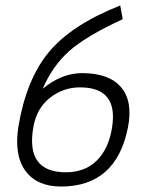

<svg xmlns="http://www.w3.org/2000/svg" viewBox="-20 -671 540 701"><path d="M136 -347Q205 -404 280 -404Q378 -404 422 -352.5Q466 -301 447 -205Q404 10 203 10Q115 10 73 -47Q31 -104 47 -208Q76 -382 159 -481.5Q242 -581 419 -651L428 -601Q292 -538 231.5 -483.5Q171 -429 136 -347ZM389 -205Q413 -352 272 -352Q211 -352 162.5 -314Q114 -276 102 -208Q72 -42 221 -42Q290 -42 333.5 -85Q377 -128 389 -205Z"/></svg>

Font: Lekton
Style: Italic
Weight: 400
Italic angle: -9.3°
Designer: Paolo Mazzetti, Luciano Perondi, Raffaele Flato, Elena Papassissa, Emilio Macchia, Michela Povoleri, Tobias Seemiller, R
Version: Version 3.000